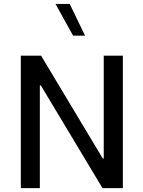

<svg xmlns="http://www.w3.org/2000/svg" viewBox="-20 -975 743 995"><path d="M341.3 -954.6H267.6L358.9 -790H420.9ZM517.6 -153.3H512.7L192.9 -686.5H87.9V0H186.5V-532.7H191.4L511.2 0H616.7V-686.5H517.6Z"/></svg>

Font: Estedad Medium
Style: Regular
Weight: 500
Designer: Amin Abedi
Version: Version 7.3